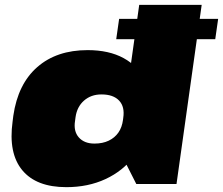

<svg xmlns="http://www.w3.org/2000/svg" viewBox="-20 -760 921 793"><path d="M254 13Q130 13 72 -57Q14 -127 32 -258L35 -282Q54 -413 134 -483Q214 -553 342 -553Q430 -553 490.5 -520Q551 -487 578.5 -426.5Q606 -366 595 -284L591 -257Q579 -175 533.5 -114.5Q488 -54 416 -20.5Q344 13 254 13ZM370 -167Q404 -167 429 -179Q454 -191 469 -212.5Q484 -234 488 -265L489 -273Q496 -319 472 -344.5Q448 -370 399 -370Q356 -370 327 -344.5Q298 -319 292 -276L290 -261Q283 -218 305.5 -192.5Q328 -167 370 -167ZM471 -142 555 -740H813L709 0H543ZM881 -682 869 -598H460L472 -682Z"/></svg>

Font: Pathway Extreme 28pt Black
Style: Italic
Weight: 900
Italic angle: -8°
Designer: Eduardo Rodriguez Tunni
Foundry: Eduardo Rodriguez Tunni
Version: Version 1.001;gftools[0.9.26]